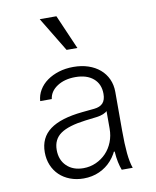

<svg xmlns="http://www.w3.org/2000/svg" viewBox="-90 -884 780 963"><g transform="rotate(-10 300.0 -402.5)"><path d="M429 -391Q429 -360 414.5 -344Q400 -328 370 -325L309 -319Q197 -308 142.5 -267.5Q88 -227 88 -153Q88 -117 100.5 -87Q113 -57 135.5 -35.5Q158 -14 189.5 -2Q221 10 258 10Q302 10 338.5 -6.5Q375 -23 401 -52.5Q427 -82 441.5 -123Q456 -164 456 -214L404 -96H434Q436 -65 441 -41.5Q446 -18 453 0H509Q498 -31 493.5 -77.5Q489 -124 489 -193V-390Q489 -426 475.5 -455.5Q462 -485 437.5 -506Q413 -527 379 -538.5Q345 -550 303 -550Q263 -550 229 -539.5Q195 -529 169 -510.5Q143 -492 127.5 -466Q112 -440 110 -410H169Q174 -449 211.5 -473.5Q249 -498 304 -498Q362 -498 395.5 -469.5Q429 -441 429 -391ZM429 -327V-214Q429 -177 416.5 -145.5Q404 -114 382 -91Q360 -68 330 -54.5Q300 -41 266 -41Q213 -41 181 -72Q149 -103 149 -154Q149 -208 189 -236Q229 -264 317 -275L375 -282Q414 -287 433 -306Q452 -325 452 -365ZM285 -640 179 -815H264L340 -640Z"/></g></svg>

Font: CommitMonoV143 ExtLt
Style: Regular
Weight: 200
Monospace: yes
Designer: Eigil Nikolajsen
Foundry: Eigil Nikolajsen
Version: Version 1.143